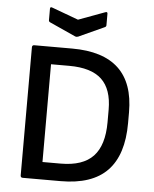

<svg xmlns="http://www.w3.org/2000/svg" viewBox="-57 -897 760 945"><g transform="rotate(5 322.5 -424.5)"><path d="M91 0Q80 0 80 -11V-644Q80 -655 91 -655H278Q584 -655 584 -367V-313Q584 -156 508.5 -78Q433 0 278 0ZM181 -86H271Q380 -86 431.5 -140.5Q483 -195 483 -309V-371Q483 -472 431.5 -520.5Q380 -569 271 -569H181ZM287 -716 159 -774Q152 -777 152 -784V-841Q152 -852 164 -847L294 -799L424 -847Q436 -852 436 -841V-784Q436 -777 429 -774L302 -716Q294 -713 287 -716Z"/></g></svg>

Font: Sofia Sans SemiBold
Style: Regular
Weight: 600
Designer: Botio Nikoltchev, Ani Petrova
Foundry: lettersoup
Version: Version 4.101; ttfautohint (v1.8.4.7-5d5b)